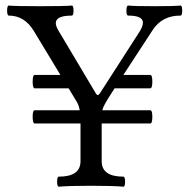

<svg xmlns="http://www.w3.org/2000/svg" viewBox="-20 -686 693 709"><path d="M535.2 -278.8Q542.5 -278.8 542.5 -254.4Q542.5 -230 535.2 -230H355.5V-90.8Q355.5 -33.7 435.5 -33.7Q441.9 -33.7 441.9 -15.1Q441.9 3.4 435.5 3.4Q398.9 0 316.4 0Q233.9 0 197.3 3.4Q190.9 3.4 190.9 -15.1Q190.9 -33.7 197.3 -33.7Q277.3 -33.7 277.3 -90.8V-230H276.9H107.9Q100.6 -230 100.6 -254.4Q100.6 -278.8 107.9 -278.8H274.4Q271 -297.9 263.7 -309.6L233.4 -359.9H107.9Q100.6 -359.9 100.6 -384.5Q100.6 -409.2 107.9 -409.2H203.1L104.5 -572.3Q70.3 -628.4 12.7 -628.4Q6.3 -628.4 6.3 -647Q6.3 -665.5 12.7 -665.5Q34.2 -663.1 128.2 -663.1Q222.2 -663.1 245.1 -665.5Q251.5 -665.5 251.5 -647Q251.5 -628.4 245.1 -628.4Q186 -628.4 186 -600.6Q186 -589.4 196.3 -572.3L333.5 -341.8Q337.4 -335 341.1 -335Q344.7 -335 349.1 -341.8L494.6 -567.9Q507.8 -588.4 507.8 -602.5Q507.8 -628.4 453.6 -628.4Q446.8 -628.4 446.8 -647Q446.8 -665.5 453.6 -665.5Q475.6 -663.1 550 -663.1Q624.5 -663.1 646.5 -665.5Q652.8 -665.5 652.8 -647Q652.8 -628.4 646.5 -628.4Q579.1 -628.9 543.9 -575.2L435.5 -409.2H535.2Q542.5 -409.2 542.5 -384.5Q542.5 -359.9 535.2 -359.9H403.3L393.1 -344.2Q361.3 -295.4 358.4 -281.2Q358.4 -280.3 357.9 -278.8Z"/></svg>

Font: Junicode
Style: Regular
Weight: 400
Designer: Peter S. Baker
Foundry: Briery Creek Software
Version: Version 0.7.2